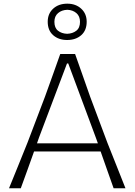

<svg xmlns="http://www.w3.org/2000/svg" viewBox="-20 -1000 715 1020"><path d="M28 0Q52 -58.5 77.5 -121.8Q103 -185 126 -242L219 -486.5Q243 -553 261.8 -605.5Q280.5 -658 300 -713H379Q398 -659.5 417 -605.5Q436 -551.5 459 -486L551 -240.5Q575 -180.5 599.5 -118.5Q624 -56.5 646.5 0H583.5Q566.5 -47.5 549 -97.5Q531.5 -147.5 514.5 -195.5H161Q143.5 -147 125.8 -97.2Q108 -47.5 90.5 0ZM187.5 -270Q182 -254.5 176.5 -238.5H500Q494.5 -253 490 -266.5L342.5 -663H336ZM336.5 -787.5Q291.5 -787.5 262.5 -813Q233.5 -838.5 233.5 -884.5Q233.5 -927.5 262.5 -954Q291.5 -980.5 337.5 -980.5Q382.5 -980.5 411.5 -953.8Q440.5 -927 440.5 -884.5Q440.5 -838.5 411.5 -813Q382.5 -787.5 336.5 -787.5ZM336.5 -820.5Q366 -821.5 385.5 -836.8Q405 -852 405 -884Q405 -914 385.8 -930.5Q366.5 -947 337.5 -948Q308 -947 288.5 -930.5Q269 -914 269 -884Q269 -852 288.2 -836.8Q307.5 -821.5 336.5 -820.5Z"/></svg>

Font: Commissioner Loud ExtraLight
Style: Regular
Weight: 200
Designer: Kostas Bartsokas
Foundry: Kostas Bartsokas
Version: Version 1.000; ttfautohint (v1.8.3)